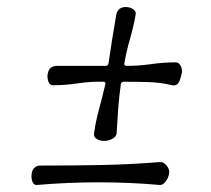

<svg xmlns="http://www.w3.org/2000/svg" viewBox="-20 -610 600 545"><path d="M310 -568Q312 -579 319 -584.5Q326 -590 336 -590H337Q349 -590 358 -584Q367 -578 365 -568Q359 -534 349 -499.5Q339 -465 333 -430Q332 -423 339 -423Q374 -423 409 -428Q444 -433 478 -433Q488 -433 493 -423Q498 -413 496 -401L495 -400Q492 -382 486 -374Q480 -366 469 -368Q436 -376 401.5 -377Q367 -378 332 -378Q324 -378 323 -371Q318 -336 315.5 -301Q313 -266 311 -231Q310 -222 299 -216Q288 -210 276 -210H275Q263 -210 254 -216Q245 -222 247 -232Q252 -267 261.5 -301.5Q271 -336 279 -371Q280 -374 278.5 -376Q277 -378 274 -378Q238 -379 201.5 -373.5Q165 -368 131 -368Q121 -368 117.5 -378Q114 -388 115 -400L116 -401Q117 -412 124 -417.5Q131 -423 141 -423Q176 -423 211 -423Q246 -423 280 -423Q287 -423 288 -430Q293 -465 298.5 -499.5Q304 -534 310 -568ZM460 -117Q458 -105 450 -94.5Q442 -84 433 -85Q262 -100 85 -85Q76 -84 72 -94.5Q68 -105 70 -117V-118Q72 -129 78.5 -134.5Q85 -140 95 -140Q179 -140 263.5 -141.5Q348 -143 434 -150Q444 -151 453 -140Q462 -129 460 -118Z"/></svg>

Font: Winky Sans Light
Style: Italic
Weight: 300
Italic angle: -8.97852°
Designer: Simon Atzbach
Foundry: typofactur
Version: Version 1.205